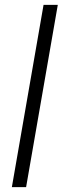

<svg xmlns="http://www.w3.org/2000/svg" viewBox="-20 -770 262 790"><path d="M87.4 0H28.8L159.2 -750H217.8Z"/></svg>

Font: RobotoInd Light
Style: Italic
Weight: 300
Italic angle: -12°
Designer: Google
Version: Version 2.001151; 2014